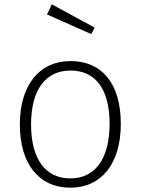

<svg xmlns="http://www.w3.org/2000/svg" viewBox="-20 -858 652 890"><path d="M220 -838 198 -791 403 -700 419 -730ZM307 -575C163 -575 72 -464 72 -281C72 -99 160 12 306 12C450 12 540 -99 540 -284C540 -470 453 -575 307 -575ZM307 -531C421 -531 488 -447 488 -284C488 -118 418 -31 306 -31C192 -31 124 -119 124 -281C124 -447 195 -531 307 -531Z"/></svg>

Font: Glow Sans SC Normal Light
Style: Regular
Weight: 300
Designer: Ryoko NISHIZUKA (kana, bopomofo & ideographs); Paul D. Hunt (Latin, Greek & Cyrillic); Sandoll Communications, Soo-young
Version: Version 0.93